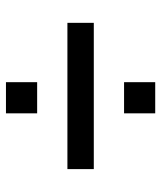

<svg xmlns="http://www.w3.org/2000/svg" viewBox="30 -595 528 628"><g transform="rotate(-90 294.0 -281.0)"><path d="M54.9 -238.2H533.3V-324.5H54.9ZM237.3 -37.3H339.2V-139.2H237.3ZM237.3 -423.5H339.2V-525.5H237.3Z"/></g></svg>

Font: LL Pando Sans
Style: Bold
Weight: 700
Designer: Joshua Smith
Foundry: Joshua Smith
Version: Version 1.000;Glyphs 3.2.1 (3258)